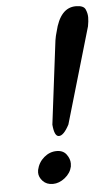

<svg xmlns="http://www.w3.org/2000/svg" viewBox="-53 -755 444 793"><g transform="rotate(-5 169.5 -358.5)"><path d="M219 -236Q196 -192 176 -192Q157 -192 153 -241L191 -547Q193 -568 196 -587Q199 -606 204 -622Q227 -720 292 -720Q324 -720 331.5 -703.5Q339 -687 339 -670Q339 -654 335 -633ZM78 -60Q85 -91 108.5 -111Q132 -131 161 -131Q188 -131 201.5 -112.5Q215 -94 215 -75Q215 -69 214 -62Q208 -35 184 -16Q160 3 134 3Q108 3 92.5 -13.5Q77 -30 77 -49Q77 -54 78 -60Z"/></g></svg>

Font: New Athena Unicode
Style: Bold Italic
Weight: 700
Designer: J. Rusten 1997; rev. by R. Hancock 2001, 2002, rev. by D. Mastronarde 2002-2021
Foundry: Society for Classical Studies (formerly American Philological Association)
Version: Version 5.008